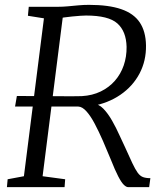

<svg xmlns="http://www.w3.org/2000/svg" viewBox="-20 -771 672 791"><path d="M8.5 0 11.5 -32.5 78.5 -45 161 -695.5 95 -706 98.5 -743H217.5Q238.5 -743 259.8 -745Q281 -747 302.8 -749Q324.5 -751 346.5 -751Q428 -751 479.5 -733.2Q531 -715.5 555.8 -678.5Q580.5 -641.5 581.5 -584Q582.5 -520.5 554.8 -468Q527 -415.5 476 -380.5Q425 -345.5 356.5 -333.5L366 -342Q386 -343.5 405.5 -323.5Q425 -303.5 442 -273.5Q459 -243.5 472.2 -213.8Q485.5 -184 494.5 -166Q513 -124.5 525.2 -98.8Q537.5 -73 547.2 -59.5Q557 -46 569 -41.5Q581 -37 599.5 -37L594.5 0H508Q500 0 490 -9.8Q480 -19.5 467 -44.5Q454 -69.5 436 -115Q420.5 -153 403.8 -191.2Q387 -229.5 370.2 -261.2Q353.5 -293 336.2 -312.2Q319 -331.5 302.5 -332Q301 -332 291.5 -332Q282 -332 263.2 -332Q244.5 -332 214.8 -332Q185 -332 142.2 -332Q99.5 -332 42 -332L49.5 -375.5Q96.5 -375.5 134 -375.2Q171.5 -375 200.2 -374.8Q229 -374.5 249.5 -374.5Q270 -374.5 284 -374.5Q298 -374.5 306.2 -374.8Q314.5 -375 317.5 -375Q360.5 -377.5 395 -394.2Q429.5 -411 453.5 -438.5Q477.5 -466 489.8 -501.8Q502 -537.5 501.5 -578Q500 -642 463.5 -674.5Q427 -707 334.5 -707Q327 -707 311 -706Q295 -705 276.5 -703Q258 -701 243.2 -699Q228.5 -697 223 -695.5L242.5 -731L155.5 -45L248.5 -32.5L246 0Z"/></svg>

Font: Merriweather 36pt Light
Style: Italic
Weight: 300
Italic angle: -7.8°
Version: Version 2.101